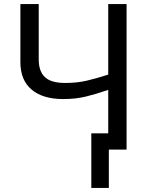

<svg xmlns="http://www.w3.org/2000/svg" viewBox="-20 -734 738 942"><path d="M601 0H514V188H428V-80H511V-293Q453 -273 402.5 -260.5Q352 -248 290 -248Q190 -248 135 -294.5Q80 -341 80 -429V-714H170V-442Q170 -384 200.5 -355.5Q231 -327 299 -327Q358 -327 405 -338Q452 -349 511 -368V-714H601Z"/></svg>

Font: Noto IKEA Latin
Style: Regular
Weight: 400
Designer: Monotype Design Team
Foundry: Monotype Imaging Inc.
Version: Version 1.0